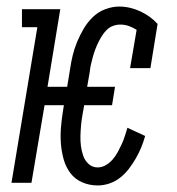

<svg xmlns="http://www.w3.org/2000/svg" viewBox="-20 -558 540 586"><path d="M278 8Q253 8 231 -1.5Q209 -11 195 -29.5Q181 -48 174.5 -71Q168 -94 166 -118.5Q164 -143 166 -168Q168 -193 172 -218L175 -237H116L76 0H15L94 -475H47V-530H164L125 -293H185L194 -348Q197 -369 202 -389.5Q207 -410 215.5 -430.5Q224 -451 235.5 -470.5Q247 -490 263.5 -506Q280 -522 301.5 -530Q323 -538 344 -538Q361 -538 377.5 -534Q394 -530 409 -523Q424 -516 437 -506.5Q450 -497 461 -485L439 -350H377L397 -467Q386 -474 373.5 -478.5Q361 -483 347 -483Q336 -483 325 -479Q314 -475 305.5 -466.5Q297 -458 290.5 -447.5Q284 -437 279 -426.5Q274 -416 270 -405Q266 -394 263 -383Q260 -372 257.5 -361Q255 -350 254 -339L246 -293H331L322 -237H237L232 -209Q229 -193 227.5 -176.5Q226 -160 225.5 -144Q225 -128 227 -112.5Q229 -97 234 -82.5Q239 -68 250.5 -57.5Q262 -47 278 -47Q291 -47 303 -54Q315 -61 324 -71.5Q333 -82 339.5 -94Q346 -106 351.5 -118Q357 -130 361 -142.5Q365 -155 369 -168L423 -143Q418 -125 411 -108Q404 -91 394.5 -74.5Q385 -58 373.5 -43Q362 -28 347 -16Q332 -4 314 2Q296 8 278 8Z"/></svg>

Font: Iosevka Slab Light
Style: Italic
Weight: 300
Italic angle: -9°
Monospace: yes
Designer: Belleve Invis
Foundry: Belleve Invis
Version: Version 11.1.1; ttfautohint (v1.8.3)